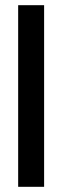

<svg xmlns="http://www.w3.org/2000/svg" viewBox="-20 -720 240 740"><path d="M50 0H150V-700H50Z"/></svg>

Font: Matrix Sans Video
Style: Regular
Weight: 400
Designer: Brad Neil
Version: Version 1.100